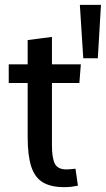

<svg xmlns="http://www.w3.org/2000/svg" viewBox="-20 -765 436 791"><path d="M291 -70 301 0Q286 3 273.5 4.5Q261 6 244 6Q190 6 157 -13.5Q124 -33 109 -78Q94 -123 94 -200V-423H16V-500H94V-600L194 -613V-500H313L307 -423H194V-167Q194 -114 206 -90.5Q218 -67 254 -67Q263 -67 271 -68Q279 -69 291 -70ZM309 -745H396L383 -525H323Z"/></svg>

Font: Epunda Sans Medium
Style: Regular
Weight: 500
Designer: Simon Atzbach
Foundry: typofactur
Version: Version 2.204; ttfautohint (v1.8.4.7-5d5b)